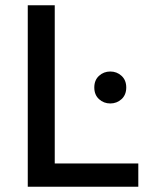

<svg xmlns="http://www.w3.org/2000/svg" viewBox="-20 -713 567 733"><path d="M86 0V-693H189V-89H508V0ZM401 -318Q376 -318 358 -334.5Q340 -351 340 -379Q340 -407 358 -423.5Q376 -440 401 -440Q426 -440 444 -423.5Q462 -407 462 -379Q462 -351 444 -334.5Q426 -318 401 -318Z"/></svg>

Font: Ubuntu Sans Medium
Style: Regular
Weight: 500
Designer: Dalton Maag Ltd
Foundry: Dalton Maag Ltd
Version: Version 1.006; ttfautohint (v1.8.4.7-5d5b)